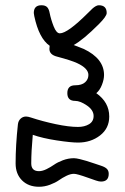

<svg xmlns="http://www.w3.org/2000/svg" viewBox="-20 -548 480 738"><path d="M40 80.1Q40 11.2 48.8 -69.8Q50.3 -83.5 59.1 -91.8Q67.9 -100.1 80.1 -100.1Q87.4 -100.1 99.1 -96.2Q143.6 -81.5 194.1 -70.8Q244.6 -60.1 279.8 -60.1Q304.7 -60.1 322.3 -70.6Q339.8 -81.1 339.8 -102.1Q339.8 -125 314 -142.6Q288.1 -160.2 269 -160.2Q238.8 -160.2 238.8 -189.9Q238.8 -220.2 269 -220.2Q294.4 -220.2 307.1 -231.7Q319.8 -243.2 319.8 -259.8Q319.8 -285.2 276.9 -305.2Q253.9 -315.9 200.2 -330.1Q169.9 -337.4 169.9 -359.9Q169.9 -366.2 170.9 -372.1Q129.9 -400.4 111.8 -485.8Q109.9 -495.6 109.9 -498Q109.9 -527.8 139.2 -527.8Q153.8 -527.8 160.9 -520.8Q168 -513.7 170.9 -498Q175.8 -473.1 186.3 -446.5Q196.8 -419.9 210 -419.9Q239.7 -419.9 317.9 -498Q330.1 -510.3 335.4 -515.1Q340.8 -520 347.4 -523.9Q354 -527.8 359.9 -527.8Q390.1 -527.8 390.1 -498Q390.1 -485.4 359.9 -455.1Q298.3 -393.6 263.2 -375Q272 -372.1 301.8 -359.9Q379.9 -322.8 379.9 -259.8Q379.9 -242.7 371.8 -221.9Q363.8 -201.2 350.1 -189.9Q399.9 -154.8 399.9 -100.1Q399.9 -54.7 364.5 -27.3Q329.1 0 279.8 0Q252.4 0 198 -8.3Q143.6 -16.6 106 -29.8Q100.1 34.7 100.1 80.1Q100.1 109.9 129.9 109.9Q143.1 109.9 158.9 102.1Q174.8 94.2 188 85Q201.2 75.7 221.9 67.9Q242.7 60.1 264.2 60.1Q272.5 60.1 287.4 63.7Q302.2 67.4 312.7 70.6Q323.2 73.7 344 80.8Q364.7 87.9 368.2 88.9Q384.3 94.2 391.1 101.3Q397.9 108.4 397.9 120.1Q397.9 149.9 368.2 149.9Q360.8 149.9 349.1 146Q342.8 144 319.6 135.7Q296.4 127.4 283.4 123.8Q270.5 120.1 264.2 120.1Q251 120.1 235.1 127.9Q219.2 135.7 206.1 145Q192.9 154.3 172.1 162.1Q151.4 169.9 129.9 169.9Q89.4 169.9 64.7 145.3Q40 120.6 40 80.1Z"/></svg>

Font: Pecita
Style: Book
Weight: 400
Width: 6
Version: Version 3.4.1